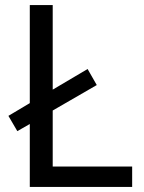

<svg xmlns="http://www.w3.org/2000/svg" viewBox="-20 -734 564 754"><path d="M97 0H499V-80H187V-300L360 -400L324 -463L187 -382V-714H97V-329L13 -279L48 -219L97 -247Z"/></svg>

Font: Noto Sans Psalter Pahlavi
Style: Regular
Weight: 400
Designer: Monotype Design Team
Foundry: Monotype Imaging Inc.
Version: Version 2.002